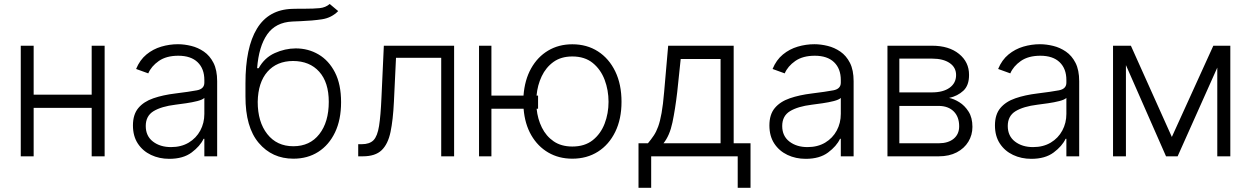

<svg xmlns="http://www.w3.org/2000/svg" viewBox="-20 -771 6171 947"><path d="M146 -545.5V-304H432.2V-545.5H496.1V0H432.2V-239H146V0H82.4V-545.5Z M815 12.4Q765.6 12.4 724.8 -6.9Q683.9 -26.3 659.8 -63Q635.7 -99.8 635.7 -152.3Q635.7 -206.3 662.3 -238.1Q688.9 -269.9 736.3 -286.2Q783.7 -302.6 845.2 -310Q914.1 -318.5 951 -325.5Q987.9 -332.4 987.9 -363.3V-376.1Q987.9 -432.2 954.7 -464.1Q921.5 -496.1 859.4 -496.1Q800.4 -496.1 763.3 -470.2Q726.2 -444.2 711.3 -409.1L651.3 -430.8Q669.7 -475.5 702.4 -502.3Q735.1 -529.1 775.6 -541Q816.1 -552.9 857.6 -552.9Q888.8 -552.9 922.6 -544.7Q956.3 -536.6 985.6 -516.5Q1014.9 -496.4 1033 -460.9Q1051.1 -425.4 1051.1 -370.4V0H987.9V-86.3H984Q967 -50.1 925.1 -18.8Q883.2 12.4 815 12.4ZM823.5 -45.5Q873.9 -45.5 910.9 -67.6Q947.8 -89.8 967.9 -127.1Q987.9 -164.4 987.9 -209.2V-288Q978.7 -279.1 953.1 -272.5Q927.6 -266 897.5 -261.7Q867.5 -257.5 845.2 -254.6Q775.9 -246.1 737.4 -222.7Q698.9 -199.2 698.9 -149.5Q698.9 -100.1 734.4 -72.8Q769.9 -45.5 823.5 -45.5Z M1606.2 -751.4 1648.1 -716.3Q1615.1 -682.9 1567.8 -675.8Q1520.6 -668.7 1461.6 -666.5Q1451.7 -666.2 1441.8 -665.7Q1431.8 -665.1 1421.5 -664.8Q1339.5 -660.9 1297.9 -601.4Q1256.4 -541.9 1248.2 -434.7H1256Q1284.4 -486.2 1335 -509.1Q1385.7 -532 1438.6 -532.3Q1500.4 -532.3 1551.1 -502.5Q1601.9 -472.7 1632.1 -413.9Q1662.3 -355.1 1662.3 -267Q1662.3 -180.4 1632.5 -118.1Q1602.6 -55.8 1549.9 -22Q1497.2 11.7 1427.2 11.7Q1322.1 11.7 1256.2 -66.1Q1190.3 -143.8 1190.7 -295.8V-359Q1190.3 -536.2 1247.5 -630Q1304.7 -723.7 1421.2 -727.3Q1438.6 -728 1454.5 -728Q1470.5 -728 1484.7 -728Q1526.3 -728 1556.1 -730.8Q1585.9 -733.7 1606.2 -751.4ZM1426.8 -49.7Q1508.5 -49.7 1555 -109.4Q1601.6 -169 1601.6 -268.5Q1601.6 -364.7 1554.5 -417.3Q1507.5 -469.8 1425.4 -470.2Q1345.5 -469.8 1299.2 -417.3Q1252.8 -364.7 1251.1 -268.5Q1251.1 -169.7 1298.3 -109.7Q1345.5 -49.7 1426.8 -49.7Z M1746.8 0V-59.7H1763.8Q1802.9 -59.7 1822.3 -79.5Q1841.6 -99.4 1849.6 -149.7Q1857.6 -199.9 1861.5 -290.1L1873.2 -545.5H2219.8V0H2156.2V-485.8H1933.2L1922.9 -268.8Q1918.7 -180 1906.2 -120.2Q1893.8 -60.4 1862.4 -30.2Q1831 0 1769.5 0Z M2403.8 -545.5V-299.4H2562.1Q2567.8 -376.8 2599.6 -433.6Q2631.4 -490.4 2683.6 -521.5Q2735.8 -552.6 2802.9 -552.6Q2874.6 -552.6 2929.2 -517.6Q2983.7 -482.6 3014.6 -418.9Q3045.5 -355.1 3045.5 -268.8Q3045.5 -183.9 3014.6 -120.7Q2983.7 -57.5 2929.2 -22.9Q2874.6 11.7 2802.9 11.7Q2736.5 11.7 2684.5 -18.5Q2632.5 -48.7 2600.5 -104Q2568.5 -159.4 2562.5 -234.7H2403.8V0H2342.7V-545.5ZM2633.9 -299.4V-234.7H2626.8Q2631.7 -184.3 2652.7 -141.9Q2673.7 -99.4 2710.9 -73.9Q2748.2 -48.3 2802.9 -48.3Q2864 -48.3 2903.4 -79.5Q2942.8 -110.8 2962.2 -161.2Q2981.5 -211.6 2981.5 -268.8Q2981.5 -326.3 2962.2 -377.5Q2942.8 -428.6 2903.4 -460.6Q2864 -492.5 2802.9 -492.5Q2747.5 -492.5 2710 -465.6Q2672.6 -438.6 2651.8 -394.7Q2631 -350.9 2626.4 -299.4Z M3129.3 155.2V-64.3H3175.8Q3191.8 -83.5 3204.4 -102.3Q3217 -121.1 3226.4 -147Q3235.8 -172.9 3243.1 -213.6Q3250.4 -254.3 3255.7 -317.1L3275.6 -545.5H3598.7V-64.3H3681.8V155.2H3618.6V0H3191.8V155.2ZM3252.5 -64.3H3534.1V-480.1H3337.4L3320.3 -317.1Q3310.4 -232.2 3296.7 -167.1Q3283 -101.9 3252.5 -64.3Z M3954.2 12.4Q3904.8 12.4 3864 -6.9Q3823.2 -26.3 3799 -63Q3774.9 -99.8 3774.9 -152.3Q3774.9 -206.3 3801.5 -238.1Q3828.1 -269.9 3875.5 -286.2Q3922.9 -302.6 3984.4 -310Q4053.3 -318.5 4090.2 -325.5Q4127.1 -332.4 4127.1 -363.3V-376.1Q4127.1 -432.2 4093.9 -464.1Q4060.7 -496.1 3998.6 -496.1Q3939.6 -496.1 3902.5 -470.2Q3865.4 -444.2 3850.5 -409.1L3790.5 -430.8Q3808.9 -475.5 3841.6 -502.3Q3874.3 -529.1 3914.8 -541Q3955.3 -552.9 3996.8 -552.9Q4028.1 -552.9 4061.8 -544.7Q4095.5 -536.6 4124.8 -516.5Q4154.1 -496.4 4172.2 -460.9Q4190.3 -425.4 4190.3 -370.4V0H4127.1V-86.3H4123.2Q4106.2 -50.1 4064.3 -18.8Q4022.4 12.4 3954.2 12.4ZM3962.7 -45.5Q4013.1 -45.5 4050.1 -67.6Q4087 -89.8 4107.1 -127.1Q4127.1 -164.4 4127.1 -209.2V-288Q4117.9 -279.1 4092.3 -272.5Q4066.8 -266 4036.8 -261.7Q4006.7 -257.5 3984.4 -254.6Q3915.1 -246.1 3876.6 -222.7Q3838.1 -199.2 3838.1 -149.5Q3838.1 -100.1 3873.6 -72.8Q3909.1 -45.5 3962.7 -45.5Z M4357.2 0V-545.5H4577.1Q4660.5 -545.5 4710.2 -505.1Q4759.9 -464.8 4759.6 -401.6Q4759.9 -349.8 4731.5 -323.5Q4703.1 -297.2 4661.2 -288Q4685 -283.4 4711.6 -266.9Q4738.3 -250.4 4757.3 -220.5Q4776.3 -190.7 4776.3 -145.2Q4776.3 -105.1 4756.2 -72.1Q4736.2 -39.1 4698.9 -19.5Q4661.6 0 4610.4 0ZM4415.8 -64.3H4610.4Q4657.3 -64.6 4684.1 -87Q4710.9 -109.4 4710.9 -148.1Q4710.9 -194.6 4684.1 -221.4Q4657.3 -248.2 4610.4 -248.6H4415.8ZM4415.8 -315.3H4576Q4631.7 -315.3 4663.7 -338.2Q4695.7 -361.2 4695.7 -400.9Q4695.7 -438.6 4663.9 -460.2Q4632.1 -481.9 4577.1 -481.9H4415.8Z M5066.8 12.4Q5017.4 12.4 4976.6 -6.9Q4935.7 -26.3 4911.6 -63Q4887.4 -99.8 4887.4 -152.3Q4887.4 -206.3 4914.1 -238.1Q4940.7 -269.9 4988.1 -286.2Q5035.5 -302.6 5096.9 -310Q5165.8 -318.5 5202.8 -325.5Q5239.7 -332.4 5239.7 -363.3V-376.1Q5239.7 -432.2 5206.5 -464.1Q5173.3 -496.1 5111.2 -496.1Q5052.2 -496.1 5015.1 -470.2Q4978 -444.2 4963.1 -409.1L4903.1 -430.8Q4921.5 -475.5 4954.2 -502.3Q4986.9 -529.1 5027.3 -541Q5067.8 -552.9 5109.4 -552.9Q5140.6 -552.9 5174.4 -544.7Q5208.1 -536.6 5237.4 -516.5Q5266.7 -496.4 5284.8 -460.9Q5302.9 -425.4 5302.9 -370.4V0H5239.7V-86.3H5235.8Q5218.8 -50.1 5176.8 -18.8Q5134.9 12.4 5066.8 12.4ZM5075.3 -45.5Q5125.7 -45.5 5162.6 -67.6Q5199.6 -89.8 5219.6 -127.1Q5239.7 -164.4 5239.7 -209.2V-288Q5230.5 -279.1 5204.9 -272.5Q5179.3 -266 5149.3 -261.7Q5119.3 -257.5 5096.9 -254.6Q5027.7 -246.1 4989.2 -222.7Q4950.6 -199.2 4950.6 -149.5Q4950.6 -100.1 4986.2 -72.8Q5021.7 -45.5 5075.3 -45.5Z M5759.9 -95.5 5964.5 -545.5H6048.3V0H5984V-437.5L5788.4 0H5731.2L5533.4 -449.9V0H5469.8V-545.5H5557.9Z"/></svg>

Font: Inter UI Light
Style: Regular
Weight: 300
Designer: Rasmus Andersson
Foundry: rsms
Version: 3.2;8d6f07862